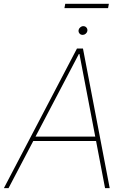

<svg xmlns="http://www.w3.org/2000/svg" viewBox="-33 -980 669 1000"><path d="M11.4 0H-12.8L367.9 -727.3H399.1L538.4 0H514.2L467.3 -245.7H140.3ZM152 -268.5H463.1L380.7 -698.9H377.8ZM397.7 -798.3Q387.1 -798.3 380.9 -805.8Q374.6 -813.2 376.4 -823.9Q377.8 -831.3 384.9 -837.5Q392 -843.8 400.6 -843.8Q411.2 -843.8 417.4 -836.3Q423.7 -828.8 421.9 -818.2Q420.5 -810.4 413.4 -804.3Q406.2 -798.3 397.7 -798.3ZM534.1 -960.2 529.8 -937.5H302.6L306.8 -960.2Z"/></svg>

Font: Inter UI Thin
Style: Italic
Weight: 100
Italic angle: -9.39999°
Designer: Rasmus Andersson
Foundry: rsms
Version: 3.2;8d6f07862